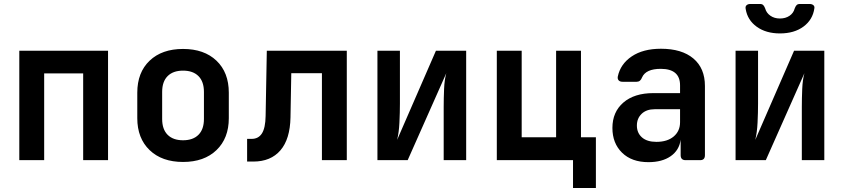

<svg xmlns="http://www.w3.org/2000/svg" viewBox="-20 -805 4240 965"><path d="M77 0V-550H523V0H398V-436H202V0Z M900 9Q794 9 732 -50.5Q670 -110 670 -211V-339Q670 -441 732 -500Q794 -559 900 -559Q1006 -559 1068 -500Q1130 -441 1130 -339V-211Q1130 -110 1068 -50.5Q1006 9 900 9ZM900 -100Q950 -100 977.5 -127.5Q1005 -155 1005 -207V-343Q1005 -395 977.5 -422.5Q950 -450 900 -450Q850 -450 822.5 -422.5Q795 -395 795 -343V-207Q795 -155 822.5 -127.5Q850 -100 900 -100Z M1222 7V-107H1245Q1279 -107 1296.5 -134.5Q1314 -162 1315 -222L1321 -550H1723V0H1598V-437H1444L1440 -215Q1438 -106 1389.5 -49.5Q1341 7 1253 7Z M1877 0V-550H1990V-284Q1990 -239 1987.5 -188.5Q1985 -138 1976 -102L2171 -550H2323V0H2210V-267Q2210 -311 2212 -358Q2214 -405 2223 -437L2029 0Z M2860 140V0H2477V-550H2602V-115H2775V-550H2900V-115H2975V140Z M3239 10Q3155 10 3106.5 -37.5Q3058 -85 3058 -162Q3058 -242 3113 -289.5Q3168 -337 3264 -337H3398V-376Q3398 -459 3301 -459Q3226 -459 3207 -416Q3199 -394 3180 -394H3109Q3096 -394 3089.5 -401Q3083 -408 3085 -420Q3098 -483 3155 -521.5Q3212 -560 3302 -560Q3407 -560 3465 -511Q3523 -462 3523 -373V-25Q3523 0 3499 0H3426Q3401 0 3401 -25V-103Q3394 -50 3351 -20Q3308 10 3239 10ZM3279 -92Q3334 -92 3366 -119Q3398 -146 3398 -191V-256H3270Q3229 -256 3205 -233Q3181 -210 3181 -174Q3181 -137 3206.5 -114.5Q3232 -92 3279 -92Z M3677 0V-550H3790V-284Q3790 -239 3787.5 -188.5Q3785 -138 3776 -102L3971 -550H4123V0H4010V-267Q4010 -311 4012 -358Q4014 -405 4023 -437L3829 0ZM3900 -637Q3830 -637 3783.5 -670.5Q3737 -704 3728 -759Q3725 -772 3732 -778.5Q3739 -785 3751 -785H3800Q3811 -785 3816.5 -779Q3822 -773 3826 -762Q3832 -740 3852 -726Q3872 -712 3900 -712Q3928 -712 3948 -725.5Q3968 -739 3974 -762Q3978 -773 3983.5 -779Q3989 -785 4000 -785H4049Q4061 -785 4068 -779Q4075 -773 4073 -763Q4065 -706 4018.5 -671.5Q3972 -637 3900 -637Z"/></svg>

Font: Pitagon Sans Mono
Style: Bold
Weight: 700
Monospace: yes
Designer: Travis Tran
Foundry: Pitagon
Version: Version 1.001; ttfautohint (v1.8.4.7-5d5b);gftools[0.9.26]